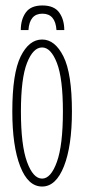

<svg xmlns="http://www.w3.org/2000/svg" viewBox="-20 -671 312 702"><path d="M134 11Q82.5 11 53.8 -63Q25 -137 25 -263.5Q25 -402.5 55.5 -464.5Q86 -526.5 134 -526.5Q181 -526.5 212 -464.5Q243 -402.5 243 -263.5Q243 -137 213.8 -63Q184.5 11 134 11ZM134 -18Q166 -18 188 -79Q210 -140 210 -263.5Q210 -384.5 188 -441Q166 -497.5 134 -497.5Q101 -497.5 78.8 -441Q56.5 -384.5 56.5 -263.5Q56.5 -140 78.8 -79Q101 -18 134 -18ZM135 -651Q178 -651 196.5 -625.2Q215 -599.5 215 -561H186.5Q182.5 -621 135 -621Q88 -621 84 -561H56Q56 -599.5 74.2 -625.2Q92.5 -651 135 -651Z"/></svg>

Font: Imbue 10pt Thin
Style: Regular
Weight: 100
Designer: Tyler Finck
Foundry: Etcetera Type Company
Version: Version 1.102; ttfautohint (v1.8.3)